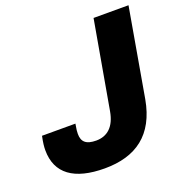

<svg xmlns="http://www.w3.org/2000/svg" viewBox="-126 -799 883 924"><g transform="rotate(-20 315.5 -337.5)"><path d="M256 12C416 12 521 -62 552 -234L631 -687H452L373 -238C360 -163 320 -128 263 -128C212 -128 190 -147 190 -188C190 -198 191 -213 196 -239H25C18 -206 16 -186 16 -168C16 -48 100 12 256 12Z"/></g></svg>

Font: Archivo ExtraBold
Style: Italic
Weight: 800
Italic angle: -10°
Designer: Hector Gatti
Foundry: Omnibus-Type
Version: Version 2.001